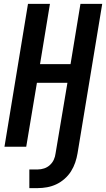

<svg xmlns="http://www.w3.org/2000/svg" viewBox="-20 -755 546 988"><path d="M131 213V117H174Q191 117 207.5 111.5Q224 106 237 94Q250 82 257 66.5Q264 51 266 34L327 -329H170L115 0H3L124 -735H237L186 -425H343L394 -735H506L379 34Q375 58 367 81.5Q359 105 345.5 126.5Q332 148 312 165.5Q292 183 269.5 193.5Q247 204 222.5 208.5Q198 213 174 213Z"/></svg>

Font: Iosevka SS04 Oblique
Style: Bold
Weight: 700
Italic angle: -9°
Monospace: yes
Designer: Belleve Invis
Foundry: Belleve Invis
Version: Version 19.0.0; ttfautohint (v1.8.4)